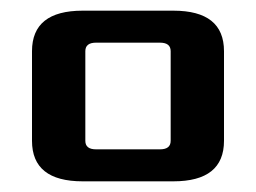

<svg xmlns="http://www.w3.org/2000/svg" viewBox="-20 -680 480 360"><path d="M40 -416V-584Q40 -660 135 -660H305Q400 -660 400 -584V-416Q400 -340 305 -340H135Q40 -340 40 -416ZM140 -416Q140 -400 160 -400H280Q300 -400 300 -416V-584Q300 -600 280 -600H160Q140 -600 140 -584Z"/></svg>

Font: Xolonium
Style: Regular
Weight: 400
Designer: Severin Meyer
Version: Version 4.2